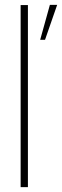

<svg xmlns="http://www.w3.org/2000/svg" viewBox="-20 -771 256 791"><path d="M65 0V-750H95V0ZM145.5 -607 185.5 -751H215.5L165.5 -607Z"/></svg>

Font: Urbanist Thin
Style: Regular
Weight: 100
Designer: Corey Hu
Foundry: Corey Hu
Version: Version 1.330; ttfautohint (v1.8.4.7-5d5b)